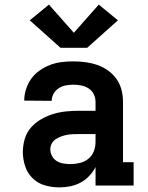

<svg xmlns="http://www.w3.org/2000/svg" viewBox="-20 -804 640 832"><path d="M238 8Q206 8 175.5 -0.5Q145 -9 122 -31Q99 -53 89 -83.5Q79 -114 79 -145Q79 -173 87 -201Q95 -229 113.5 -250.5Q132 -272 157 -286.5Q182 -301 209 -309.5Q236 -318 264.5 -321Q293 -324 321 -324H394V-362Q394 -380 386.5 -395.5Q379 -411 364.5 -420.5Q350 -430 333 -433.5Q316 -437 298 -437Q282 -437 265.5 -434Q249 -431 235 -422Q221 -413 212.5 -398.5Q204 -384 204 -367Q204 -367 204 -367Q204 -367 204 -367L85 -368Q85 -368 85 -368Q85 -368 85 -368Q85 -393 93 -418Q101 -443 116 -463.5Q131 -484 152.5 -499Q174 -514 198 -523Q222 -532 247.5 -535Q273 -538 298 -538Q325 -538 351 -534.5Q377 -531 401.5 -522.5Q426 -514 448 -498.5Q470 -483 485 -461.5Q500 -440 506.5 -414.5Q513 -389 513 -362V-101H559V0H394V-80Q383 -59 366.5 -41.5Q350 -24 329.5 -13Q309 -2 285.5 3Q262 8 238 8ZM285 -93Q306 -93 326.5 -98Q347 -103 363 -116Q379 -129 386.5 -148.5Q394 -168 394 -189V-223H321Q308 -223 295 -222.5Q282 -222 269.5 -219.5Q257 -217 244.5 -212.5Q232 -208 221.5 -201Q211 -194 204.5 -182.5Q198 -171 198 -158Q198 -142 205.5 -128Q213 -114 226 -106Q239 -98 254.5 -95.5Q270 -93 285 -93ZM242 -597 109 -716 192 -784 300 -662 408 -784 491 -716 358 -597Z"/></svg>

Font: Iosevka Slab Extended
Style: Bold
Weight: 700
Width: 7
Monospace: yes
Designer: Belleve Invis
Foundry: Belleve Invis
Version: Version 11.1.0; ttfautohint (v1.8.3)